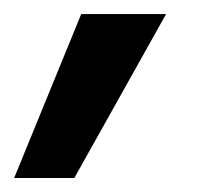

<svg xmlns="http://www.w3.org/2000/svg" viewBox="-28 -130 292 274"><path d="M-7.8 124H78.1L209 -109.9H87.9Z"/></svg>

Font: FAU Chimera Medium
Style: Regular
Weight: 500
Version: Version 1.002;hotconv 1.0.117;makeotfexe 2.5.65602